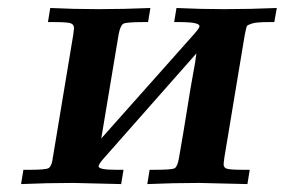

<svg xmlns="http://www.w3.org/2000/svg" viewBox="-20 -465 719 485"><path d="M33.2 0 39.1 -36.1H55.2Q94.2 -36.1 102.1 -40Q109.9 -43.9 112.8 -62Q112.8 -65.9 113.8 -68.8L165 -377Q167 -391.1 167 -394Q167 -403.8 157.5 -406.5Q147.9 -409.2 116.2 -409.2H101.1L106.9 -444.8Q167 -441.9 228 -441.9Q293.9 -441.9 359.9 -444.8L354 -409.2H341.8Q298.8 -409.2 291.5 -405Q284.2 -400.9 279.8 -378.9L235.8 -115.2L471.2 -379.9Q484.4 -395 483.9 -398.9Q483.9 -408.7 439 -409.2H419.9L425.8 -444.8Q485.8 -441.9 545.9 -441.9Q612.8 -441.9 679.2 -444.8L672.9 -409.2H657.2Q627.4 -409.2 616.2 -405.5Q605 -401.9 603.5 -398.9Q602.1 -396 598.1 -376L546.9 -67.9Q544.9 -53.7 544.9 -49.8Q544.9 -41 554 -38.6Q563 -36.1 594.2 -36.1H610.8L605 0Q497.1 -2.9 482.9 -2.9Q418 -2.9 352.1 0L357.9 -36.1H371.1Q414.1 -36.1 421.1 -40Q428.2 -43.9 432.1 -65.9Q444.3 -135.7 453.1 -191.4Q461.9 -247.1 466.1 -269Q470.2 -291 472.7 -305.9Q475.1 -320.8 476.1 -330.1L241.2 -64Q229 -49.8 229 -44.9Q229 -36.1 272.9 -36.1H292L286.1 0Q178.2 -2.9 165 -2.9Q99.1 -2.9 33.2 0Z"/></svg>

Font: CMU Serif Extra
Style: BoldSlanted
Weight: 700
Italic angle: -9.46001°
Version: Version 0.7.0